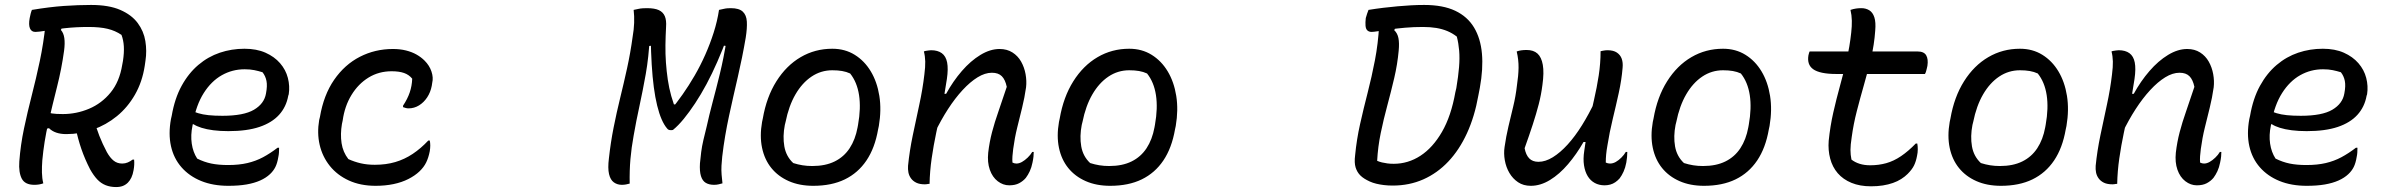

<svg xmlns="http://www.w3.org/2000/svg" viewBox="-20 -740 9640 776"><path d="M358 -262Q369 -223 381.5 -191Q394 -159 412 -125Q425 -102 439.5 -90.5Q454 -79 474 -79Q486 -79 496.5 -83.5Q507 -88 516 -95H522Q523 -85 522.5 -74.5Q522 -64 520 -53Q517 -35 511 -22.5Q505 -10 497 -2Q488 7 476.5 11.5Q465 16 449 16Q426 16 407 8.5Q388 1 373 -15Q358 -31 344 -56Q323 -97 309 -137.5Q295 -178 285 -226ZM109 -700Q181 -712 238.5 -716Q296 -720 348 -720Q420 -720 466 -700Q512 -680 536.5 -647Q561 -614 567.5 -574Q574 -534 568 -495L565 -474Q555 -409 525.5 -357.5Q496 -306 452.5 -270.5Q409 -235 356.5 -216.5Q304 -198 248 -198Q225 -198 207.5 -204Q190 -210 178 -222L144 -214L161 -291Q175 -284 190 -281.5Q205 -279 234 -279Q289 -279 340 -300.5Q391 -322 427 -366Q463 -410 474 -478L477 -494Q482 -527 480.5 -552.5Q479 -578 471 -599Q446 -616 415 -623.5Q384 -631 337 -631Q287 -631 242 -626Q197 -621 166 -616Q135 -611 123 -611Q107 -611 101 -625.5Q95 -640 100 -667Q102 -677 104 -685Q106 -693 109 -700ZM155 1Q147 4 138 5.5Q129 7 119 7Q81 7 68 -18Q55 -43 58 -87Q63 -154 77 -220.5Q91 -287 108.5 -355Q126 -423 141 -494Q156 -565 164 -642L242 -651L226 -619Q237 -607 240 -586Q243 -565 239 -535Q229 -462 210.5 -389Q192 -316 175 -242Q158 -168 151 -92Q149 -66 149.5 -42.5Q150 -19 155 1Z M968 -543Q1017 -543 1053 -527Q1089 -511 1112 -484.5Q1135 -458 1143.5 -425Q1152 -392 1147 -359L1145 -353Q1137 -308 1108 -276Q1079 -244 1028.5 -227Q978 -210 903 -210Q870 -210 842.5 -213.5Q815 -217 794.5 -223.5Q774 -230 762 -238L733 -234L747 -296Q763 -288 781 -282.5Q799 -277 823 -274.5Q847 -272 879 -272Q965 -272 1006.5 -296.5Q1048 -321 1055 -362Q1061 -393 1057 -413Q1053 -433 1041 -448Q1025 -453 1008 -456.5Q991 -460 969 -460Q919 -460 876.5 -436Q834 -412 803.5 -364Q773 -316 760 -244L758 -232Q750 -194 755 -159.5Q760 -125 777 -99Q805 -85 834 -79Q863 -73 902 -73Q946 -73 980 -81Q1014 -89 1043 -104.5Q1072 -120 1102 -143H1108Q1108 -133 1107.5 -124Q1107 -115 1105 -106Q1101 -81 1093 -65Q1085 -49 1071 -36Q1055 -21 1031.5 -10.5Q1008 0 976.5 5.5Q945 11 903 11Q841 11 793 -8.5Q745 -28 713.5 -64Q682 -100 671 -149.5Q660 -199 671 -259L674 -272Q686 -342 714 -393Q742 -444 781.5 -477.5Q821 -511 868.5 -527Q916 -543 968 -543Z M1568 -542Q1597 -542 1621 -536Q1645 -530 1663.5 -519.5Q1682 -509 1696 -495Q1716 -475 1724 -450.5Q1732 -426 1727 -406L1725 -393Q1720 -367 1706.5 -346.5Q1693 -326 1673.5 -314Q1654 -302 1631 -302Q1626 -302 1620 -303.5Q1614 -305 1609 -307V-313Q1627 -340 1636 -366.5Q1645 -393 1646 -422Q1633 -438 1613 -445Q1593 -452 1563 -452Q1511 -452 1469.5 -426.5Q1428 -401 1400.5 -356Q1373 -311 1365 -253L1362 -239Q1355 -198 1360.5 -161.5Q1366 -125 1388 -97Q1412 -86 1438 -80Q1464 -74 1495 -74Q1540 -74 1577.5 -85Q1615 -96 1648 -118Q1681 -140 1711 -172H1717Q1719 -163 1719 -152Q1719 -141 1717 -129Q1712 -103 1702.5 -83.5Q1693 -64 1675 -47Q1657 -30 1630.5 -16.5Q1604 -3 1570.5 4Q1537 11 1498 11Q1437 11 1390 -10.5Q1343 -32 1313 -69.5Q1283 -107 1272 -154.5Q1261 -202 1270 -255L1273 -267Q1288 -356 1330.5 -417.5Q1373 -479 1434.5 -510.5Q1496 -542 1568 -542Z M2525 2Q2518 4 2510 5.5Q2502 7 2493 7Q2475 7 2461 -3Q2447 -13 2441.5 -36.5Q2436 -60 2441 -100Q2448 -164 2460 -224.5Q2472 -285 2486.5 -344Q2501 -403 2514.5 -464.5Q2528 -526 2537 -592Q2542 -620 2543 -647.5Q2544 -675 2541 -700Q2551 -702 2560 -704Q2569 -706 2578 -706.5Q2587 -707 2595 -707Q2626 -707 2643 -699Q2660 -691 2667 -674.5Q2674 -658 2672 -631Q2670 -594 2669.5 -558Q2669 -522 2671.5 -487Q2674 -452 2679 -418Q2684 -384 2693 -352Q2702 -320 2715 -289L2682 -320L2730 -316L2689 -293Q2714 -323 2739 -358.5Q2764 -394 2787.5 -434.5Q2811 -475 2830.5 -519Q2850 -563 2864.5 -608.5Q2879 -654 2886 -700Q2896 -702 2904.5 -704Q2913 -706 2920 -706.5Q2927 -707 2934 -707Q2967 -707 2982 -693Q2997 -679 2998.5 -652.5Q3000 -626 2994 -588Q2987 -547 2979 -507.5Q2971 -468 2962 -429Q2953 -390 2944 -350.5Q2935 -311 2926.5 -271.5Q2918 -232 2911 -191Q2904 -150 2899 -107Q2897 -89 2896 -70.5Q2895 -52 2896.5 -34Q2898 -16 2900 1Q2893 3 2884.5 5Q2876 7 2866 7Q2846 7 2832.5 -1Q2819 -9 2813 -28.5Q2807 -48 2809 -80Q2811 -102 2814 -125.5Q2817 -149 2823 -174.5Q2829 -200 2836 -228Q2841 -251 2847 -275.5Q2853 -300 2860 -326.5Q2867 -353 2874.5 -382Q2882 -411 2889.5 -442Q2897 -473 2904 -508Q2911 -543 2917 -581L2932 -552L2886 -558L2919 -589Q2900 -538 2879 -490Q2858 -442 2835.5 -400Q2813 -358 2789.5 -322.5Q2766 -287 2743.5 -259.5Q2721 -232 2700 -215Q2698 -214 2695.5 -214Q2693 -214 2691 -214Q2686 -214 2682.5 -215.5Q2679 -217 2676 -221Q2664 -235 2654 -258Q2644 -281 2636 -313.5Q2628 -346 2622.5 -387.5Q2617 -429 2614 -479Q2611 -529 2610 -589L2628 -557L2585 -552L2607 -588Q2604 -549 2600 -512Q2596 -475 2590 -441Q2584 -407 2577.5 -374.5Q2571 -342 2564.5 -311.5Q2558 -281 2552 -251.5Q2546 -222 2541 -192Q2532 -143 2528 -97Q2524 -51 2525 2Z M3344 -543Q3395 -543 3434.5 -518.5Q3474 -494 3499.5 -451.5Q3525 -409 3534 -352.5Q3543 -296 3532 -231L3529 -217Q3516 -142 3482 -91.5Q3448 -41 3394.5 -15Q3341 11 3267 11Q3211 11 3168 -8Q3125 -27 3097.5 -61Q3070 -95 3060 -142.5Q3050 -190 3060 -247L3063 -261Q3078 -348 3118 -411.5Q3158 -475 3216 -509Q3274 -543 3344 -543ZM3344 -456Q3298 -456 3260 -430.5Q3222 -405 3195 -358.5Q3168 -312 3155 -247L3152 -235Q3143 -189 3150 -148.5Q3157 -108 3186 -81Q3205 -75 3223.5 -72Q3242 -69 3263 -69Q3316 -69 3353.5 -87.5Q3391 -106 3414 -141Q3437 -176 3446 -225L3448 -236Q3460 -303 3452 -355.5Q3444 -408 3416 -443Q3401 -450 3383.5 -453Q3366 -456 3344 -456Z M3714 -532Q3718 -534 3722.5 -534.5Q3727 -535 3732.5 -536Q3738 -537 3743 -537Q3770 -537 3786.5 -525Q3803 -513 3808 -487.5Q3813 -462 3807 -421Q3799 -365 3787 -310.5Q3775 -256 3764 -204Q3753 -152 3745.5 -100Q3738 -48 3737 3Q3734 3 3731 3.5Q3728 4 3725 4.5Q3722 5 3718 5Q3697 5 3683.5 -1.5Q3670 -8 3662 -19Q3654 -30 3651.5 -43Q3649 -56 3650 -70Q3656 -130 3669 -192.5Q3682 -255 3695.5 -317Q3709 -379 3716 -439Q3720 -470 3719.5 -491.5Q3719 -513 3714 -532ZM4020 -542Q4050 -542 4072 -528Q4094 -514 4107 -491Q4120 -468 4125 -440.5Q4130 -413 4127 -387Q4121 -345 4111 -304.5Q4101 -264 4091 -223.5Q4081 -183 4075 -138Q4073 -123 4072 -109Q4071 -95 4072 -83Q4076 -81 4080 -80Q4084 -79 4088 -79Q4099 -79 4110.5 -85.5Q4122 -92 4133.5 -103Q4145 -114 4152 -126H4158Q4158 -117 4157 -107Q4156 -97 4153 -83Q4149 -63 4142 -48Q4135 -33 4126 -21Q4115 -8 4099 0.5Q4083 9 4059 9Q4034 9 4012.5 -7.5Q3991 -24 3980.5 -54Q3970 -84 3974 -123Q3979 -166 3989.5 -206Q4000 -246 4015.5 -290Q4031 -334 4049 -389Q4043 -418 4029 -432Q4015 -446 3989 -446Q3961 -446 3931 -427.5Q3901 -409 3870.5 -376Q3840 -343 3811.5 -299Q3783 -255 3758 -203L3781 -361H3804Q3832 -412 3867.5 -453Q3903 -494 3942.5 -518Q3982 -542 4020 -542Z M4544 -543Q4595 -543 4634.5 -518.5Q4674 -494 4699.5 -451.5Q4725 -409 4734 -352.5Q4743 -296 4732 -231L4729 -217Q4716 -142 4682 -91.5Q4648 -41 4594.5 -15Q4541 11 4467 11Q4411 11 4368 -8Q4325 -27 4297.5 -61Q4270 -95 4260 -142.5Q4250 -190 4260 -247L4263 -261Q4278 -348 4318 -411.5Q4358 -475 4416 -509Q4474 -543 4544 -543ZM4544 -456Q4498 -456 4460 -430.5Q4422 -405 4395 -358.5Q4368 -312 4355 -247L4352 -235Q4343 -189 4350 -148.5Q4357 -108 4386 -81Q4405 -75 4423.5 -72Q4442 -69 4463 -69Q4516 -69 4553.5 -87.5Q4591 -106 4614 -141Q4637 -176 4646 -225L4648 -236Q4660 -303 4652 -355.5Q4644 -408 4616 -443Q4601 -450 4583.5 -453Q4566 -456 4544 -456Z M5955 -354Q5940 -269 5909 -201.5Q5878 -134 5833.5 -87Q5789 -40 5732.5 -15Q5676 10 5609 10Q5590 10 5573.5 8Q5557 6 5542.5 2.5Q5528 -1 5516 -6.5Q5504 -12 5494.5 -18Q5485 -24 5478 -31Q5465 -44 5459 -63Q5453 -82 5457 -113Q5463 -176 5477 -238.5Q5491 -301 5507.5 -365Q5524 -429 5537 -496.5Q5550 -564 5554 -637L5625 -639L5615 -618Q5628 -606 5632 -586Q5636 -566 5633 -535Q5628 -480 5615 -424.5Q5602 -369 5587 -313.5Q5572 -258 5560.5 -202.5Q5549 -147 5546 -90Q5555 -86 5565.5 -83.5Q5576 -81 5587.5 -79.5Q5599 -78 5613 -78Q5671 -78 5721 -110.5Q5771 -143 5808 -207Q5845 -271 5862 -367L5866 -384Q5874 -432 5877 -468.5Q5880 -505 5877.5 -535Q5875 -565 5868 -592Q5850 -606 5829.5 -614.5Q5809 -623 5785 -627Q5761 -631 5731 -631Q5693 -631 5659 -628Q5625 -625 5597 -621Q5569 -617 5550 -614Q5531 -611 5524 -611Q5513 -611 5506.5 -617Q5500 -623 5499 -636Q5498 -649 5500 -667Q5503 -677 5505.5 -685Q5508 -693 5511 -700Q5542 -705 5571 -708.5Q5600 -712 5628 -714.5Q5656 -717 5682.5 -718.5Q5709 -720 5736 -720Q5812 -720 5861.5 -696.5Q5911 -673 5937.5 -629Q5964 -585 5969.5 -523.5Q5975 -462 5961 -385Z M6110 -532Q6118 -535 6128 -536.5Q6138 -538 6150 -538Q6178 -538 6194 -523.5Q6210 -509 6215.5 -478Q6221 -447 6214 -397Q6209 -357 6199 -318.5Q6189 -280 6175 -237Q6161 -194 6142 -141Q6147 -114 6160.5 -100Q6174 -86 6198 -86Q6226 -86 6256 -104.5Q6286 -123 6316 -156Q6346 -189 6374 -234Q6402 -279 6427 -332L6402 -166H6380Q6352 -117 6317.5 -76.5Q6283 -36 6244.5 -12.5Q6206 11 6167 11Q6137 11 6115.5 -3.5Q6094 -18 6080.5 -41Q6067 -64 6062 -92Q6057 -120 6061 -146Q6067 -188 6076.5 -228.5Q6086 -269 6096 -310Q6106 -351 6111 -395Q6117 -434 6117.5 -466Q6118 -498 6110 -532ZM6449 -533Q6454 -534 6458.5 -535Q6463 -536 6468 -536.5Q6473 -537 6477 -537Q6501 -537 6515 -527.5Q6529 -518 6534.5 -502.5Q6540 -487 6538 -466Q6534 -417 6522.5 -364.5Q6511 -312 6498 -258.5Q6485 -205 6477 -154Q6473 -132 6471.5 -115.5Q6470 -99 6470 -83Q6474 -81 6478.5 -80Q6483 -79 6487 -79Q6499 -79 6510.5 -85.5Q6522 -92 6533 -103Q6544 -114 6551 -126H6557Q6557 -115 6556 -105Q6555 -95 6553 -83Q6549 -62 6542 -46.5Q6535 -31 6526 -19Q6518 -10 6508.5 -3.5Q6499 3 6488 6Q6477 9 6465 9Q6443 9 6425.5 -0.5Q6408 -10 6397 -28Q6386 -46 6382 -72Q6378 -98 6383 -130Q6390 -184 6400.5 -235.5Q6411 -287 6422.5 -336.5Q6434 -386 6441.5 -435Q6449 -484 6449 -533Z M6944 -543Q6995 -543 7034.5 -518.5Q7074 -494 7099.5 -451.5Q7125 -409 7134 -352.5Q7143 -296 7132 -231L7129 -217Q7116 -142 7082 -91.5Q7048 -41 6994.5 -15Q6941 11 6867 11Q6811 11 6768 -8Q6725 -27 6697.5 -61Q6670 -95 6660 -142.5Q6650 -190 6660 -247L6663 -261Q6678 -348 6718 -411.5Q6758 -475 6816 -509Q6874 -543 6944 -543ZM6944 -456Q6898 -456 6860 -430.5Q6822 -405 6795 -358.5Q6768 -312 6755 -247L6752 -235Q6743 -189 6750 -148.5Q6757 -108 6786 -81Q6805 -75 6823.5 -72Q6842 -69 6863 -69Q6916 -69 6953.5 -87.5Q6991 -106 7014 -141Q7037 -176 7046 -225L7048 -236Q7060 -303 7052 -355.5Q7044 -408 7016 -443Q7001 -450 6983.5 -453Q6966 -456 6944 -456Z M7294 -532H7730Q7756 -532 7765 -516.5Q7774 -501 7770 -474Q7769 -469 7767.5 -463Q7766 -457 7764.5 -451.5Q7763 -446 7760 -441H7401Q7368 -441 7344.5 -446Q7321 -451 7308 -460.5Q7295 -470 7290.5 -484Q7286 -498 7289 -516Q7290 -519 7290.5 -522Q7291 -525 7292 -527.5Q7293 -530 7294 -532ZM7729 -160Q7731 -150 7731 -136.5Q7731 -123 7728 -110Q7724 -88 7716 -71.5Q7708 -55 7690 -37Q7679 -26 7664 -16.5Q7649 -7 7630.5 -0.5Q7612 6 7590 9.5Q7568 13 7542 13Q7497 13 7463 -1Q7429 -15 7407.5 -40Q7386 -65 7377 -99Q7368 -133 7371 -171Q7377 -230 7389.5 -285Q7402 -340 7416.5 -392.5Q7431 -445 7443.5 -498.5Q7456 -552 7462 -608Q7465 -634 7464.5 -656.5Q7464 -679 7459 -700Q7471 -704 7481.5 -705.5Q7492 -707 7503 -707Q7521 -707 7535 -698.5Q7549 -690 7555.5 -670Q7562 -650 7559 -616Q7555 -559 7542 -505Q7529 -451 7513.5 -397Q7498 -343 7484.5 -290.5Q7471 -238 7464 -186Q7459 -154 7459 -134Q7459 -114 7463 -95Q7477 -84 7496 -78Q7515 -72 7539 -72Q7573 -72 7603.5 -80.5Q7634 -89 7663.5 -109Q7693 -129 7723 -160Z M8144 -543Q8195 -543 8234.5 -518.5Q8274 -494 8299.5 -451.5Q8325 -409 8334 -352.5Q8343 -296 8332 -231L8329 -217Q8316 -142 8282 -91.5Q8248 -41 8194.5 -15Q8141 11 8067 11Q8011 11 7968 -8Q7925 -27 7897.5 -61Q7870 -95 7860 -142.5Q7850 -190 7860 -247L7863 -261Q7878 -348 7918 -411.5Q7958 -475 8016 -509Q8074 -543 8144 -543ZM8144 -456Q8098 -456 8060 -430.5Q8022 -405 7995 -358.5Q7968 -312 7955 -247L7952 -235Q7943 -189 7950 -148.5Q7957 -108 7986 -81Q8005 -75 8023.5 -72Q8042 -69 8063 -69Q8116 -69 8153.5 -87.5Q8191 -106 8214 -141Q8237 -176 8246 -225L8248 -236Q8260 -303 8252 -355.5Q8244 -408 8216 -443Q8201 -450 8183.5 -453Q8166 -456 8144 -456Z M8514 -532Q8518 -534 8522.5 -534.5Q8527 -535 8532.5 -536Q8538 -537 8543 -537Q8570 -537 8586.5 -525Q8603 -513 8608 -487.5Q8613 -462 8607 -421Q8599 -365 8587 -310.5Q8575 -256 8564 -204Q8553 -152 8545.5 -100Q8538 -48 8537 3Q8534 3 8531 3.5Q8528 4 8525 4.5Q8522 5 8518 5Q8497 5 8483.5 -1.5Q8470 -8 8462 -19Q8454 -30 8451.5 -43Q8449 -56 8450 -70Q8456 -130 8469 -192.5Q8482 -255 8495.5 -317Q8509 -379 8516 -439Q8520 -470 8519.5 -491.5Q8519 -513 8514 -532ZM8820 -542Q8850 -542 8872 -528Q8894 -514 8907 -491Q8920 -468 8925 -440.5Q8930 -413 8927 -387Q8921 -345 8911 -304.5Q8901 -264 8891 -223.5Q8881 -183 8875 -138Q8873 -123 8872 -109Q8871 -95 8872 -83Q8876 -81 8880 -80Q8884 -79 8888 -79Q8899 -79 8910.5 -85.5Q8922 -92 8933.5 -103Q8945 -114 8952 -126H8958Q8958 -117 8957 -107Q8956 -97 8953 -83Q8949 -63 8942 -48Q8935 -33 8926 -21Q8915 -8 8899 0.5Q8883 9 8859 9Q8834 9 8812.5 -7.5Q8791 -24 8780.5 -54Q8770 -84 8774 -123Q8779 -166 8789.5 -206Q8800 -246 8815.5 -290Q8831 -334 8849 -389Q8843 -418 8829 -432Q8815 -446 8789 -446Q8761 -446 8731 -427.5Q8701 -409 8670.5 -376Q8640 -343 8611.5 -299Q8583 -255 8558 -203L8581 -361H8604Q8632 -412 8667.5 -453Q8703 -494 8742.5 -518Q8782 -542 8820 -542Z M9368 -543Q9417 -543 9453 -527Q9489 -511 9512 -484.5Q9535 -458 9543.5 -425Q9552 -392 9547 -359L9545 -353Q9537 -308 9508 -276Q9479 -244 9428.5 -227Q9378 -210 9303 -210Q9270 -210 9242.5 -213.5Q9215 -217 9194.5 -223.5Q9174 -230 9162 -238L9133 -234L9147 -296Q9163 -288 9181 -282.5Q9199 -277 9223 -274.5Q9247 -272 9279 -272Q9365 -272 9406.5 -296.5Q9448 -321 9455 -362Q9461 -393 9457 -413Q9453 -433 9441 -448Q9425 -453 9408 -456.5Q9391 -460 9369 -460Q9319 -460 9276.5 -436Q9234 -412 9203.5 -364Q9173 -316 9160 -244L9158 -232Q9150 -194 9155 -159.5Q9160 -125 9177 -99Q9205 -85 9234 -79Q9263 -73 9302 -73Q9346 -73 9380 -81Q9414 -89 9443 -104.5Q9472 -120 9502 -143H9508Q9508 -133 9507.5 -124Q9507 -115 9505 -106Q9501 -81 9493 -65Q9485 -49 9471 -36Q9455 -21 9431.5 -10.5Q9408 0 9376.5 5.5Q9345 11 9303 11Q9241 11 9193 -8.5Q9145 -28 9113.5 -64Q9082 -100 9071 -149.5Q9060 -199 9071 -259L9074 -272Q9086 -342 9114 -393Q9142 -444 9181.5 -477.5Q9221 -511 9268.5 -527Q9316 -543 9368 -543Z"/></svg>

Font: Rec Mono Duotone
Style: Italic
Weight: 400
Italic angle: -10°
Monospace: yes
Version: Version 1.085; ttfautohint (v1.8.4.7-5d5b)